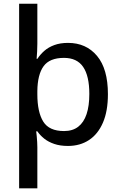

<svg xmlns="http://www.w3.org/2000/svg" viewBox="-20 -780 657 1039"><path d="M564 -270.5Q564 -178.7 537.1 -116.5Q510.3 -54.2 461.7 -22.2Q413.1 9.8 347.7 9.8Q305.7 9.8 273.9 -1Q242.2 -11.7 219.7 -29.5Q197.3 -47.4 182.1 -69.3H175.8Q177.2 -60.1 178.7 -43.9Q180.2 -27.8 181.2 -11.2Q182.1 5.4 182.1 16.6V239.3H83.5V-759.8H182.1V-543.5Q182.1 -525.9 180.9 -501.2Q179.7 -476.6 178.2 -461.9H182.6Q197.8 -485.4 220 -504.9Q242.2 -524.4 273.9 -536.1Q305.7 -547.9 348.1 -547.9Q446.3 -547.9 505.1 -477.5Q564 -407.2 564 -270.5ZM463.4 -271.5Q463.4 -369.1 429.9 -418Q396.5 -466.8 326.2 -466.8Q248.5 -466.8 215.8 -421.6Q183.1 -376.5 182.1 -287.1V-270Q182.1 -173.8 213.9 -122.3Q245.6 -70.8 326.7 -70.8Q373 -70.8 403.3 -94.2Q433.6 -117.7 448.5 -162.4Q463.4 -207 463.4 -271.5Z"/></svg>

Font: Open Sans Medium
Style: Regular
Weight: 500
Designer: Monotype Design Team
Foundry: Monotype Imaging Inc.
Version: Version 3.000